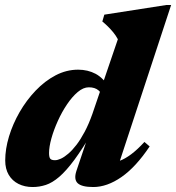

<svg xmlns="http://www.w3.org/2000/svg" viewBox="-20 -738 709 773"><path d="M397 -342.5Q391 -361.5 376.8 -374Q362.5 -386.5 337.5 -386.5Q315.5 -386.5 293 -367.5Q270.5 -348.5 249.8 -317.8Q229 -287 212.8 -251Q196.5 -215 187 -181Q177.5 -147 177.5 -122Q177.5 -105.5 182.2 -99.2Q187 -93 201.5 -93Q211.5 -93 225.2 -99.2Q239 -105.5 255.2 -119.5Q271.5 -133.5 288 -155Q304.5 -176.5 321 -207.5Q337.5 -238.5 352 -279.5L454.5 -580Q446.5 -595 436 -607.8Q425.5 -620.5 414 -631.8Q402.5 -643 392 -651.5L400 -679L650.5 -718H669L445 -37L415 -80Q438.5 -82 461 -90.2Q483.5 -98.5 508 -116.8Q532.5 -135 561.5 -166.5L582.5 -148.5Q527 -65.5 469 -25.2Q411 15 355.5 15Q309.5 15 293 -0.2Q276.5 -15.5 287.5 -49.5L342.5 -212.5H355.5Q313 -140 279.8 -95Q246.5 -50 218.5 -26Q190.5 -2 164.5 6.5Q138.5 15 111.5 15Q79.5 15 54.5 2.5Q29.5 -10 15.2 -34Q1 -58 1 -92Q1 -138 16.2 -188.5Q31.5 -239 59 -286.8Q86.5 -334.5 123.5 -373.2Q160.5 -412 204 -434.8Q247.5 -457.5 294.5 -457.5Q333.5 -457.5 365 -440.8Q396.5 -424 423.5 -381Z"/></svg>

Font: Newsreader 24pt ExtraBold
Style: Italic
Weight: 800
Italic angle: -17°
Designer: Hugues Gentile
Foundry: Production Type
Version: Version 1.003